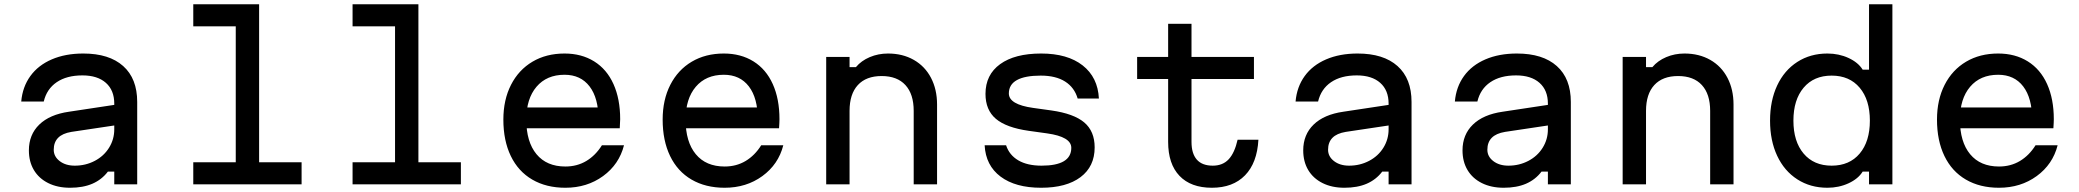

<svg xmlns="http://www.w3.org/2000/svg" viewBox="-20 -868 9790 904"><path d="M530 -279 316 -247Q274 -240 253.5 -219Q233 -198 233 -163Q233 -131 261 -109.5Q289 -88 332 -88Q383 -88 426 -110.5Q469 -133 493.5 -172.5Q518 -212 518 -259V-380Q518 -443 478.5 -478Q439 -513 368 -513Q294 -513 247 -481Q200 -449 186 -390H80Q86 -459 123 -510Q160 -561 224 -588.5Q288 -616 372 -616Q494 -616 560 -557Q626 -498 626 -388V0H518V-60H488Q459 -22 415 -3Q371 16 310 16Q251 16 207 -6Q163 -28 139.5 -67.5Q116 -107 116 -160Q116 -234 165 -281.5Q214 -329 305 -342L530 -376Z M1200 -848V-104H1400V0H890V-104H1090V-744H890V-848Z M1950 -848V-104H2150V0H1640V-104H1840V-744H1640V-848Z M2835 -362 2798 -305Q2798 -406 2756 -461Q2714 -516 2638 -516Q2554 -516 2506 -459.5Q2458 -403 2458 -305Q2458 -200 2506 -142Q2554 -84 2642 -84Q2697 -84 2740.5 -110Q2784 -136 2814 -184H2918Q2895 -94 2819.5 -39Q2744 16 2642 16Q2552 16 2486 -22.5Q2420 -61 2385 -133.5Q2350 -206 2350 -305Q2350 -398 2386 -468.5Q2422 -539 2487 -577.5Q2552 -616 2638 -616Q2718 -616 2777.5 -579Q2837 -542 2868.5 -472Q2900 -402 2900 -307Q2900 -292 2898 -264H2435V-362Z M3585 -362 3548 -305Q3548 -406 3506 -461Q3464 -516 3388 -516Q3304 -516 3256 -459.5Q3208 -403 3208 -305Q3208 -200 3256 -142Q3304 -84 3392 -84Q3447 -84 3490.5 -110Q3534 -136 3564 -184H3668Q3645 -94 3569.5 -39Q3494 16 3392 16Q3302 16 3236 -22.5Q3170 -61 3135 -133.5Q3100 -206 3100 -305Q3100 -398 3136 -468.5Q3172 -539 3237 -577.5Q3302 -616 3388 -616Q3468 -616 3527.5 -579Q3587 -542 3618.5 -472Q3650 -402 3650 -307Q3650 -292 3648 -264H3185V-362Z M3870 -600H3980V-552H4010Q4035 -582 4075 -599Q4115 -616 4161 -616Q4230 -616 4282.5 -586Q4335 -556 4363.5 -501.5Q4392 -447 4392 -376V0H4282V-346Q4282 -425 4243 -467.5Q4204 -510 4131 -510Q4058 -510 4019 -467.5Q3980 -425 3980 -346V0H3870Z M4884 -88Q4954 -88 4989 -109Q5024 -130 5024 -172Q5024 -198 4995.5 -215Q4967 -232 4910 -240L4824 -252Q4718 -267 4669 -308.5Q4620 -350 4620 -426Q4620 -516 4689 -566Q4758 -616 4882 -616Q5006 -616 5077.5 -560Q5149 -504 5154 -404H5054Q5039 -456 4995 -484Q4951 -512 4880 -512Q4806 -512 4768 -491Q4730 -470 4730 -428Q4730 -402 4758.5 -385Q4787 -368 4844 -360L4930 -348Q5036 -333 5085 -291.5Q5134 -250 5134 -174Q5134 -84 5067.5 -34Q5001 16 4882 16Q4761 16 4691 -36.5Q4621 -89 4616 -184H4717Q4732 -138 4774.5 -113Q4817 -88 4884 -88Z M5590 -600H5884V-496H5590V-200Q5590 -145 5615 -116.5Q5640 -88 5690 -88Q5737 -88 5765 -118Q5793 -148 5807 -210H5905Q5899 -101 5842 -42.5Q5785 16 5686 16Q5587 16 5533.5 -40Q5480 -96 5480 -200V-496H5334V-600H5480V-756H5590Z M6530 -279 6316 -247Q6274 -240 6253.5 -219Q6233 -198 6233 -163Q6233 -131 6261 -109.5Q6289 -88 6332 -88Q6383 -88 6426 -110.5Q6469 -133 6493.5 -172.5Q6518 -212 6518 -259V-380Q6518 -443 6478.5 -478Q6439 -513 6368 -513Q6294 -513 6247 -481Q6200 -449 6186 -390H6080Q6086 -459 6123 -510Q6160 -561 6224 -588.5Q6288 -616 6372 -616Q6494 -616 6560 -557Q6626 -498 6626 -388V0H6518V-60H6488Q6459 -22 6415 -3Q6371 16 6310 16Q6251 16 6207 -6Q6163 -28 6139.5 -67.5Q6116 -107 6116 -160Q6116 -234 6165 -281.5Q6214 -329 6305 -342L6530 -376Z M7280 -279 7066 -247Q7024 -240 7003.5 -219Q6983 -198 6983 -163Q6983 -131 7011 -109.5Q7039 -88 7082 -88Q7133 -88 7176 -110.5Q7219 -133 7243.5 -172.5Q7268 -212 7268 -259V-380Q7268 -443 7228.5 -478Q7189 -513 7118 -513Q7044 -513 6997 -481Q6950 -449 6936 -390H6830Q6836 -459 6873 -510Q6910 -561 6974 -588.5Q7038 -616 7122 -616Q7244 -616 7310 -557Q7376 -498 7376 -388V0H7268V-60H7238Q7209 -22 7165 -3Q7121 16 7060 16Q7001 16 6957 -6Q6913 -28 6889.5 -67.5Q6866 -107 6866 -160Q6866 -234 6915 -281.5Q6964 -329 7055 -342L7280 -376Z M7620 -600H7730V-552H7760Q7785 -582 7825 -599Q7865 -616 7911 -616Q7980 -616 8032.5 -586Q8085 -556 8113.5 -501.5Q8142 -447 8142 -376V0H8032V-346Q8032 -425 7993 -467.5Q7954 -510 7881 -510Q7808 -510 7769 -467.5Q7730 -425 7730 -346V0H7620Z M8314 -300Q8314 -394 8347.5 -465.5Q8381 -537 8442.5 -576.5Q8504 -616 8584 -616Q8638 -616 8683.5 -595Q8729 -574 8750 -540H8780V-848H8890V0H8780V-60H8750Q8729 -26 8683.5 -5Q8638 16 8584 16Q8504 16 8442.5 -23.5Q8381 -63 8347.5 -134.5Q8314 -206 8314 -300ZM8784 -300Q8784 -398 8736 -455Q8688 -512 8604 -512Q8520 -512 8472 -455Q8424 -398 8424 -300Q8424 -202 8472 -145Q8520 -88 8604 -88Q8688 -88 8736 -145Q8784 -202 8784 -300Z M9585 -362 9548 -305Q9548 -406 9506 -461Q9464 -516 9388 -516Q9304 -516 9256 -459.5Q9208 -403 9208 -305Q9208 -200 9256 -142Q9304 -84 9392 -84Q9447 -84 9490.5 -110Q9534 -136 9564 -184H9668Q9645 -94 9569.5 -39Q9494 16 9392 16Q9302 16 9236 -22.5Q9170 -61 9135 -133.5Q9100 -206 9100 -305Q9100 -398 9136 -468.5Q9172 -539 9237 -577.5Q9302 -616 9388 -616Q9468 -616 9527.5 -579Q9587 -542 9618.5 -472Q9650 -402 9650 -307Q9650 -292 9648 -264H9185V-362Z"/></svg>

Font: Martian Mono sWd Rg
Style: Regular
Weight: 400
Width: 6
Monospace: yes
Designer: Roman Shamin
Foundry: Evil Martians
Version: Version 1.000